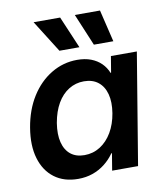

<svg xmlns="http://www.w3.org/2000/svg" viewBox="-84 -807 761 887"><g transform="rotate(-10 297.0 -363.5)"><path d="M211.9 10.3Q145.5 10.3 100.6 -23.4Q55.7 -57.1 37.6 -118.2Q19.5 -179.2 33.2 -261.2Q46.9 -343.3 85.2 -404.1Q123.5 -464.8 179.7 -498.5Q235.8 -532.2 301.3 -532.2Q337.9 -532.2 366 -521.5Q394 -510.7 413.6 -491.5Q433.1 -472.2 443.4 -446.3H445.8L458.5 -522.5H580.1L493.7 0H372.1L385.3 -79.6H382.3Q363.3 -52.2 337.4 -32Q311.5 -11.7 280 -0.7Q248.5 10.3 211.9 10.3ZM259.3 -92.8Q299.8 -92.8 333 -113.8Q366.2 -134.8 388.7 -172.9Q411.1 -210.9 419.4 -261.2Q427.7 -312.5 417.7 -350.1Q407.7 -387.7 381.6 -408.4Q355.5 -429.2 314.9 -429.2Q275.9 -429.2 243.7 -409.2Q211.4 -389.2 189.7 -351.8Q168 -314.5 158.7 -261.2Q150.4 -209 159.9 -171.1Q169.4 -133.3 194.8 -113Q220.2 -92.8 259.3 -92.8ZM390.1 -587.9 327.1 -738.3H445.3L481.4 -587.9ZM228.5 -587.9 133.8 -738.3H258.3L322.3 -587.9Z"/></g></svg>

Font: Inter 28pt SemiBold
Style: Italic
Weight: 600
Italic angle: -9.3988°
Designer: Rasmus Andersson
Foundry: rsms
Version: Version 4.001;git-66647c0bb